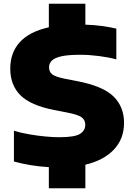

<svg xmlns="http://www.w3.org/2000/svg" viewBox="-20 -880 714 1020"><path d="M239.5 120V8Q188.5 5 142 -2.8Q95.5 -10.5 54 -22V-185.5Q89 -174.5 133.2 -166.8Q177.5 -159 220.2 -155Q263 -151 294 -151Q377 -151 405 -168.8Q433 -186.5 433 -217Q433 -243 413.2 -257.2Q393.5 -271.5 335 -282.5L268 -295.5Q142.5 -320 88.5 -374Q34.5 -428 34.5 -515.5Q34.5 -600 85.2 -656Q136 -712 239.5 -735V-860H433.5V-749Q480.5 -747.5 522.2 -741.8Q564 -736 598 -728V-564.5Q559 -575.5 506.5 -582.2Q454 -589 406.5 -589Q341.5 -589 305.5 -580.8Q269.5 -572.5 255 -557.5Q240.5 -542.5 240.5 -523Q240.5 -498.5 257.2 -485.2Q274 -472 323 -462L390 -449Q527.5 -422.5 583.2 -367.5Q639 -312.5 639 -227.5Q639 -143 585.5 -85.8Q532 -28.5 433.5 -5V120Z"/></svg>

Font: Encode Sans Expanded Expanded ExtraBold
Style: Regular
Weight: 800
Width: 7
Designer: Multiple Designers
Foundry: Impallari Type
Version: Version 3.000; ttfautohint (v1.8.3) -l 8 -r 50 -G 200 -x 14 